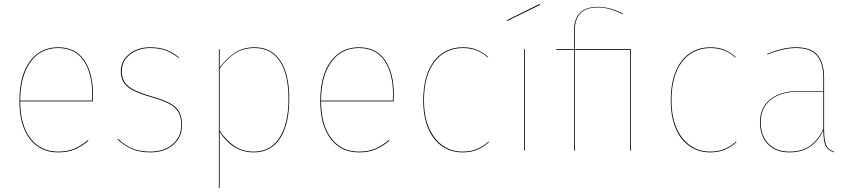

<svg xmlns="http://www.w3.org/2000/svg" viewBox="-20 -768 4349 979"><path d="M453 -251H83Q84 -129 136 -62Q188 5 276 5Q323 5 358 -9.5Q393 -24 429 -54L431 -50Q395 -20 359.5 -5.5Q324 9 276 9Q185 9 132 -60Q79 -129 79 -253Q79 -382 132 -454.5Q185 -527 276 -527Q365 -527 409.5 -461.5Q454 -396 454 -288Q454 -265 453 -251ZM450 -288Q450 -394 406.5 -458.5Q363 -523 276 -523Q187 -523 135.5 -452Q84 -381 83 -255H449Q450 -268 450 -288Z M893 -475 891 -472Q859 -498 825 -510.5Q791 -523 745 -523Q685 -523 643 -490Q601 -457 601 -405Q601 -356 634.5 -328.5Q668 -301 752 -277Q812 -260 845 -242.5Q878 -225 893 -199Q908 -173 908 -130Q908 -67 862.5 -29Q817 9 747 9Q692 9 653 -8Q614 -25 579 -57L582 -60Q616 -28 654 -11.5Q692 5 747 5Q815 5 859.5 -32Q904 -69 904 -130Q904 -172 889 -197Q874 -222 842 -239Q810 -256 750 -273Q665 -297 630.5 -325.5Q596 -354 596 -405Q596 -458 639 -492.5Q682 -527 745 -527Q792 -527 827 -514Q862 -501 893 -475Z M1455 -264Q1455 -135 1408.5 -63Q1362 9 1274 9Q1167 9 1100 -96V190L1096 191V-517H1100V-423Q1136 -472 1178.5 -499.5Q1221 -527 1278 -527Q1364 -527 1409.5 -458.5Q1455 -390 1455 -264ZM1451 -264Q1451 -389 1406.5 -456Q1362 -523 1278 -523Q1221 -523 1179.5 -496.5Q1138 -470 1100 -418V-102Q1134 -51 1176 -23Q1218 5 1274 5Q1360 5 1405.5 -66.5Q1451 -138 1451 -264Z M1987 -251H1617Q1618 -129 1670 -62Q1722 5 1810 5Q1857 5 1892 -9.5Q1927 -24 1963 -54L1965 -50Q1929 -20 1893.5 -5.5Q1858 9 1810 9Q1719 9 1666 -60Q1613 -129 1613 -253Q1613 -382 1666 -454.5Q1719 -527 1810 -527Q1899 -527 1943.5 -461.5Q1988 -396 1988 -288Q1988 -265 1987 -251ZM1984 -288Q1984 -394 1940.5 -458.5Q1897 -523 1810 -523Q1721 -523 1669.5 -452Q1618 -381 1617 -255H1983Q1984 -268 1984 -288Z M2470 -477 2467 -475Q2415 -523 2341 -523Q2249 -523 2195.5 -452.5Q2142 -382 2142 -256Q2142 -174 2167.5 -115.5Q2193 -57 2237.5 -26Q2282 5 2339 5Q2381 5 2412.5 -8.5Q2444 -22 2471 -46L2474 -44Q2447 -19 2414.5 -5Q2382 9 2339 9Q2281 9 2235 -22Q2189 -53 2163.5 -113Q2138 -173 2138 -256Q2138 -383 2192 -455Q2246 -527 2341 -527Q2380 -527 2411 -514.5Q2442 -502 2470 -477Z M2656 0H2652V-517H2656ZM2734 -743 2566 -661 2564 -665 2732 -748Z M3157 -698 3155 -695Q3089 -730 3029 -730Q2970 -730 2940.5 -701Q2911 -672 2911 -612V-517H3197V0H3193V-513H2911V0H2907V-513H2816V-517H2907V-612Q2907 -733 3029 -733Q3091 -733 3157 -698Z M3732 -477 3729 -475Q3677 -523 3603 -523Q3511 -523 3457.5 -452.5Q3404 -382 3404 -256Q3404 -174 3429.5 -115.5Q3455 -57 3499.5 -26Q3544 5 3601 5Q3643 5 3674.5 -8.5Q3706 -22 3733 -46L3736 -44Q3709 -19 3676.5 -5Q3644 9 3601 9Q3543 9 3497 -22Q3451 -53 3425.5 -113Q3400 -173 3400 -256Q3400 -383 3454 -455Q3508 -527 3603 -527Q3642 -527 3673 -514.5Q3704 -502 3732 -477Z M4234 6 4232 9Q4201 -1 4189.5 -25.5Q4178 -50 4178 -103Q4151 -47 4109 -19Q4067 9 4005 9Q3934 9 3894.5 -33.5Q3855 -76 3855 -145Q3855 -220 3908 -262Q3961 -304 4054 -304H4178V-372Q4178 -446 4145.5 -484.5Q4113 -523 4039 -523Q3974 -523 3893 -490L3891 -493Q3972 -527 4039 -527Q4115 -527 4148.5 -487.5Q4182 -448 4182 -372V-110Q4182 -54 4192.5 -29Q4203 -4 4234 6ZM4178 -110V-301H4055Q3963 -301 3911 -260Q3859 -219 3859 -145Q3859 -78 3897.5 -36.5Q3936 5 4005 5Q4068 5 4109 -23.5Q4150 -52 4178 -110Z"/></svg>

Font: FiraGO Four
Style: Regular
Weight: 100
Designer: bBox Type
Foundry: bBox Type GmbH
Version: Version 1.001